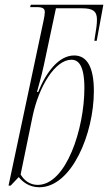

<svg xmlns="http://www.w3.org/2000/svg" viewBox="-20 -780 456 810"><path d="M146 10C282 10 376 -215 376 -396C376 -497 347 -546 293 -546C228 -546 175 -476 141 -392H136C145 -427 153 -450 165 -505L216 -745H326C370 -745 389 -734 389 -698C389 -678 387 -663 378 -608H388L416 -760H110L107 -750H133C159 -750 169 -745 169 -729C169 -720 167 -709 164 -694L16 3H25L59 -33C75 -13 103 10 146 10ZM139 0C105 0 81 -20 67 -44L117 -287C144 -418 214 -528 281 -528C310 -528 336 -506 336 -408C336 -239 260 0 139 0Z"/></svg>

Font: Noto Serif Display ExtraCondensed ExtraLight
Style: Italic
Weight: 200
Width: 2
Italic angle: -12°
Designer: Monotype Design Team
Foundry: Monotype Imaging Inc.
Version: Version 2.009